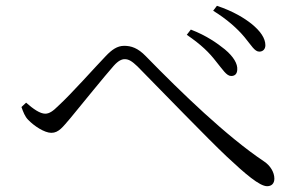

<svg xmlns="http://www.w3.org/2000/svg" viewBox="-20 -716 1040 662"><path d="M725 -504C748 -476 761 -454 777 -454C789 -454 797 -460 798 -475C800 -496 785 -521 755 -546C730 -566 693 -593 638 -614L624 -596C675 -561 701 -535 725 -504ZM823 -588C847 -559 858 -538 874 -538C887 -538 895 -547 895 -560C895 -584 878 -609 847 -634C823 -653 785 -677 728 -696L715 -679C762 -650 798 -618 823 -588ZM54 -347C60 -330 66 -314 77 -303C97 -282 133 -258 157 -258C183 -258 197 -279 223 -309C260 -354 341 -454 372 -489C388 -507 400 -512 410 -512C424 -512 435 -505 454 -487C534 -406 698 -236 762 -176C826 -116 875 -74 901 -74C917 -74 926 -84 926 -100C926 -122 912 -145 891 -159C761 -246 606 -396 483 -522C455 -551 432 -558 408 -558C384 -558 365 -544 345 -523C311 -488 226 -392 181 -351C163 -333 150 -324 136 -324C118 -324 95 -340 70 -362Z"/></svg>

Font: Noto Serif TC Light
Style: Regular
Weight: 300
Designer: Ryoko NISHIZUKA 西塚涼子 (kana & ideographs); Frank Grießhammer (Latin, Greek & Cyrillic); Wenlong ZHANG 张文龙 (bopomofo); San
Foundry: Adobe
Version: Version 2.001;hotconv 1.1.0;makeotfexe 2.6.0